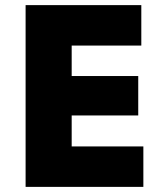

<svg xmlns="http://www.w3.org/2000/svg" viewBox="-20 -730 640 750"><path d="M80 0V-710H532V-552H260V-433H520V-279H260V-158H540V0Z"/></svg>

Font: Geist Mono Black
Style: Regular
Weight: 900
Monospace: yes
Designer: Basement.studio, Andrés Briganti, Mateo Zaragoza
Foundry: Basement.studio, Vercel, Andrés Briganti, Guido Ferreyra, Mateo Zaragoza
Version: Version 1.500; ttfautohint (v1.8.4.7-5d5b)